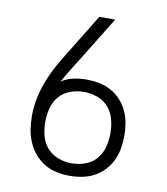

<svg xmlns="http://www.w3.org/2000/svg" viewBox="-83 -805 766 882"><g transform="rotate(10 300.0 -363.5)"><path d="M300 8Q269 8 238.5 1.5Q208 -5 182 -21Q156 -37 136 -61Q116 -85 104 -113.5Q92 -142 87.5 -172.5Q83 -203 83 -234Q83 -280 93 -324.5Q103 -369 120.5 -411Q138 -453 161 -492.5Q184 -532 208 -570L309 -735H383L263 -540Q243 -508 223 -476Q203 -444 185 -411Q210 -428 240.5 -434.5Q271 -441 301 -441Q331 -441 360 -435.5Q389 -430 415 -416Q441 -402 461.5 -380Q482 -358 494.5 -331.5Q507 -305 512 -275.5Q517 -246 517 -217Q517 -187 512 -157.5Q507 -128 494.5 -101.5Q482 -75 461.5 -53Q441 -31 414.5 -17Q388 -3 359 2.5Q330 8 300 8ZM300 -50Q332 -50 363 -61Q394 -72 415 -96.5Q436 -121 444 -153Q452 -185 452 -217Q452 -249 444 -280.5Q436 -312 415 -336.5Q394 -361 363 -372Q332 -383 300 -383Q268 -383 237 -372Q206 -361 185 -336.5Q164 -312 156 -280.5Q148 -249 148 -217Q148 -185 156 -153Q164 -121 185 -97Q206 -73 237 -61.5Q268 -50 300 -50Z"/></g></svg>

Font: Iosevka Aile Custom Light
Style: Regular
Weight: 300
Designer: Belleve Invis
Foundry: Belleve Invis
Version: Version 17.0.2; ttfautohint (v1.8.3)